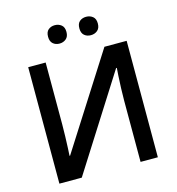

<svg xmlns="http://www.w3.org/2000/svg" viewBox="-129 -1025 1051 1137"><g transform="rotate(-15 396.0 -457.0)"><path d="M94.2 -713.9H201.2V-335.4Q201.2 -302.7 200 -262.9Q198.7 -223.1 197.3 -189.7Q195.8 -156.2 194.8 -143.6H198.2L561.5 -713.9H697.8V0H591.8V-375.5Q591.8 -411.1 593.3 -452.4Q594.7 -493.7 596.9 -527.6Q599.1 -561.5 600.1 -574.2H595.7L231.4 0H94.2ZM254.4 -857.4Q254.4 -886.7 270.5 -900.1Q286.6 -913.6 310.1 -913.6Q333.5 -913.6 350.3 -900.1Q367.2 -886.7 367.2 -857.4Q367.2 -828.6 350.3 -814.7Q333.5 -800.8 310.1 -800.8Q286.6 -800.8 270.5 -814.7Q254.4 -828.6 254.4 -857.4ZM446.3 -857.4Q446.3 -886.7 462.4 -900.1Q478.5 -913.6 502.4 -913.6Q525.9 -913.6 542.7 -900.1Q559.6 -886.7 559.6 -857.4Q559.6 -828.6 542.7 -814.7Q525.9 -800.8 502.4 -800.8Q478.5 -800.8 462.4 -814.7Q446.3 -828.6 446.3 -857.4Z"/></g></svg>

Font: Open Sans SemiBold
Style: Regular
Weight: 600
Designer: Monotype Design Team
Foundry: Monotype Imaging Inc.
Version: Version 3.003; ttfautohint (v1.8.4)